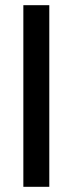

<svg xmlns="http://www.w3.org/2000/svg" viewBox="-20 -720 280 740"><path d="M70 0V-700H170V0Z"/></svg>

Font: Cuprum Medium
Style: Regular
Weight: 500
Designer: Jovanny Lemonad
Foundry: Jovanny Lemonad
Version: Version 3.000